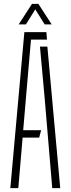

<svg xmlns="http://www.w3.org/2000/svg" viewBox="-20 -965 362 985"><path d="M33 0 105 -800H218L221 -762H139L113 -461L99 -297H191L181 -259H96L74 0ZM248 0 209 -463 185 -726H223L289 0ZM76 -840 144 -945H177L245 -840H209L161 -917L113 -840Z"/></svg>

Font: Big Shoulders Stencil Text Thin
Style: Regular
Weight: 100
Designer: Patric King
Foundry: XO Type Co
Version: Version 2.001